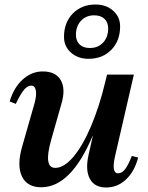

<svg xmlns="http://www.w3.org/2000/svg" viewBox="-20 -818 656 852"><path d="M163 13Q100 13 77 -36Q54 -85 79 -170L133 -359Q143 -395 139 -416.5Q135 -438 119 -438Q102 -438 86.5 -419.5Q71 -401 50 -357L23 -368Q41 -429 80.5 -465Q120 -501 170 -501Q227 -501 249.5 -462.5Q272 -424 253 -359L207 -197Q172 -73 225 -73Q264 -73 305.5 -122Q347 -171 384 -258Q421 -345 448 -458L455 -487H574L491 -127Q473 -49 504 -49Q521 -49 535 -67Q549 -85 565 -126L593 -119Q577 -57 539 -21.5Q501 14 451 14Q399 14 378.5 -25Q358 -64 373 -131L392 -215H391Q295 13 163 13ZM373 -557Q326 -557 295 -584.5Q264 -612 264 -654Q264 -718 303 -758Q342 -798 404 -798Q451 -798 482 -770.5Q513 -743 513 -701Q513 -637 474 -597Q435 -557 373 -557ZM379 -605Q415 -605 437.5 -629Q460 -653 460 -692Q460 -719 443.5 -734.5Q427 -750 398 -750Q362 -750 339.5 -726Q317 -702 317 -664Q317 -636 333.5 -620.5Q350 -605 379 -605Z"/></svg>

Font: Platypi Medium
Style: Italic
Weight: 500
Italic angle: -13°
Designer: David Sargent
Foundry: Bolt Cutter Type
Version: Version 1.200; ttfautohint (v1.8.4.7-5d5b)